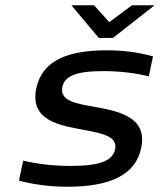

<svg xmlns="http://www.w3.org/2000/svg" viewBox="-20 -700 607 729"><path d="M298 -207C373 -193 427 -181 417 -133C408 -90 360 -70 249 -70C185 -70 124 -77 68 -90L52 -14C111 1 169 9 237 9C400 9 495 -37 516 -138C542 -260 423 -279 330 -296C269 -307 205 -317 217 -371C226 -410 266 -430 372 -430C435 -430 493 -423 545 -410L561 -486C506 -501 451 -509 385 -509C221 -509 139 -461 118 -366C91 -241 210 -223 298 -207ZM251 -680 355 -556H409L567 -680H481L395 -616L337 -680Z"/></svg>

Font: LT Wave
Style: Italic
Weight: 400
Designer: Daniel Lyons
Version: Version 2.5 (Glyphs App)